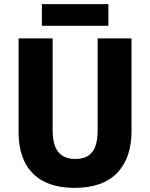

<svg xmlns="http://www.w3.org/2000/svg" viewBox="-20 -900 726 930"><path d="M617 -263Q617 -135 547.5 -62.5Q478 10 341 10Q209 10 139.5 -59.5Q70 -129 70 -260V-714H235V-269Q235 -197 262.5 -163.5Q290 -130 344 -130Q401 -130 427 -163.5Q453 -197 453 -270V-714H617ZM505 -880V-775H183V-880Z"/></svg>

Font: Noto Sans Lao UI SemCond ExtBd
Style: Regular
Weight: 800
Width: 4
Designer: Monotype Design Team
Foundry: Monotype Imaging Inc.
Version: Version 2.000; ttfautohint (v1.8.4.7-5d5b)